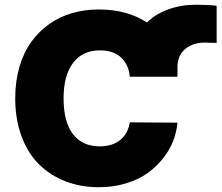

<svg xmlns="http://www.w3.org/2000/svg" viewBox="-20 -777 931 807"><path d="M725.9 -454.5H525.6Q521.3 -505.3 488.8 -535.3Q456.3 -565.3 400.6 -565.3Q326.7 -565.3 286.9 -512.3Q247.2 -459.2 247.2 -363.6Q247.2 -264.6 286.6 -213.2Q326 -161.9 399.1 -161.9Q452.8 -161.9 485.4 -188.7Q518.1 -215.6 525.6 -262.8L725.9 -261.4Q722.7 -223.4 708.3 -185.7Q693.9 -148.1 666.2 -112.6Q638.5 -77.1 600.9 -49.9Q563.2 -22.7 509.9 -6.4Q456.7 9.9 394.9 9.9Q319.6 9.9 255.7 -14.7Q191.8 -39.4 144.5 -85.8Q97.3 -132.1 70.7 -203.5Q44 -274.9 44 -363.6Q44 -435 61.6 -495.6Q79.2 -556.1 111 -600.3Q142.8 -644.5 186.6 -675.6Q230.5 -706.7 283.2 -721.9Q335.9 -737.2 394.9 -737.2Q514.2 -737.2 597.7 -682.5Q634.6 -718.8 688.2 -737.9Q741.8 -757.1 802.6 -757.1Q856.5 -757.1 890.6 -752.8V-596.6Q883.5 -596.6 863.3 -597.3Q843 -598 836.6 -598Q822.1 -598 807.5 -594.8Q793 -591.6 778.1 -584Q763.1 -576.3 751.8 -565Q740.4 -553.6 733.1 -535.7Q725.9 -517.8 725.9 -495.7Z"/></svg>

Font: Karasuma Gothic
Style: Black
Weight: 900
Designer: Rasmus Andersson / Ryoko Nishizuka
Foundry: Genbu
Version: Version 1.00